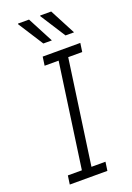

<svg xmlns="http://www.w3.org/2000/svg" viewBox="-168 -956 699 1017"><g transform="rotate(-20 182.0 -447.5)"><path d="M40 0 47 -49H126L209 -637H130L137 -686H349L342 -637H263L180 -49H259L252 0ZM289 -750 198 -892 199 -895H261L337 -750ZM164 -750 73 -892 74 -895H136L212 -750Z"/></g></svg>

Font: Chivo Medium Thin
Style: Italic
Weight: 250
Italic angle: -8.05°
Version: Version 2.002